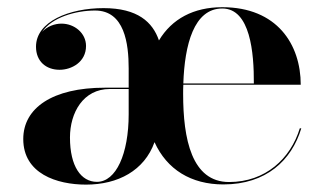

<svg xmlns="http://www.w3.org/2000/svg" viewBox="-20 -490 874 520"><path d="M77.5 -363.5C77.5 -324 104.5 -301 141.5 -301C174 -301 213 -322 213 -365.5C213 -400.5 181.5 -426 146.5 -426C128 -426 107.5 -418.5 94 -403.5C120.5 -443 185 -461.5 237.5 -461.5C317.5 -461.5 328.5 -371.5 328.5 -304.5V-252.5H264C122 -252.5 43 -197.5 43 -113.5C43 -19.5 134 10 213 10C299.5 10 371 -28 398.5 -105C432 -31 497.5 9.5 585 9.5C701 9.5 770 -56 796 -142.5H792C767 -60.5 699 3 600.5 3C499 3 476 -114 476 -235.5C476 -244 476 -252.5 476.5 -260.5H794.5C794.5 -369.5 730.5 -470.5 582 -470.5C504.5 -470.5 445.5 -439 410.5 -380.5C393.5 -430 353 -468 260.5 -468C168 -468 77.5 -432 77.5 -363.5ZM667.5 -264H476.5C480 -368.5 505 -467 582 -467C658 -467 668 -346.5 667.5 -264ZM242.5 2.5C199.5 2.5 169.5 -39.5 169.5 -117.5C169.5 -185 205.5 -249 277.5 -249H328.5V-180.5C328.5 -73.5 294.5 2.5 242.5 2.5Z"/></svg>

Font: Bodoni* 48pt Medium
Style: Regular
Weight: 500
Version: Version 2.3